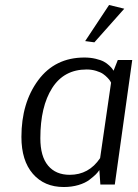

<svg xmlns="http://www.w3.org/2000/svg" viewBox="-20 -741 555 771"><path d="M479 -706 359 -571 322 -576 418 -721ZM441 0H383L379 -58Q373 -49 364.5 -40.5Q356 -32 339 -19Q322 -6 295 2Q268 10 236 10Q158 10 112 -43Q66 -96 66 -191Q66 -328 133.5 -419Q201 -510 319 -510Q343 -510 364 -505Q385 -500 397 -493.5Q409 -487 418.5 -478Q428 -469 431 -464.5Q434 -460 436 -457L453 -500H511ZM260 -39Q337 -39 382 -106L426 -409Q425 -411 422.5 -415.5Q420 -420 412 -428.5Q404 -437 394 -444Q384 -451 366 -456.5Q348 -462 328 -462Q237 -462 189.5 -387.5Q142 -313 142 -186Q142 -113 173 -76Q204 -39 260 -39Z"/></svg>

Font: Arsenal
Style: Italic
Weight: 400
Italic angle: -9.10001°
Designer: Andrij Shevchenko
Foundry: Stairsfor
Version: Version 2.001;PS 002.001;hotconv 1.0.88;makeotf.lib2.5.64775